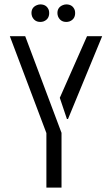

<svg xmlns="http://www.w3.org/2000/svg" viewBox="-20 -847 506 867"><path d="M122.1 -788.1Q122.1 -814.5 147.5 -824.2Q155.3 -827.1 162.1 -827.1Q190.4 -827.1 200.2 -801.8Q202.1 -794.9 202.1 -788.1Q202.1 -759.8 175.8 -750Q168.9 -748 162.1 -748Q135.7 -748 125 -772.5Q122.1 -780.3 122.1 -788.1ZM239.3 -788.1Q239.3 -814.5 264.6 -824.2Q272.5 -827.1 279.3 -827.1Q307.6 -827.1 317.4 -801.8Q319.3 -794.9 319.3 -788.1Q319.3 -759.8 293 -750Q286.1 -748 279.3 -748Q252.9 -748 242.2 -772.5Q239.3 -780.3 239.3 -788.1ZM24.4 -683.6H93.8L257.8 -247.1V0H189.5V-246.1ZM250 -405.3 373 -683.6H441.4L287.1 -309.6H282.2Z"/></svg>

Font: Post No Bills Colombo
Style: Medium
Weight: 600
Designer: Kosala Senevirathne, Siva Puranthara, Lasantha Premarathna, Tharique Azeez
Foundry: Mooniak
Version: Version 1.220 ; ttfautohint (v1.5)